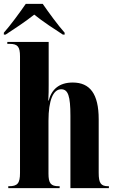

<svg xmlns="http://www.w3.org/2000/svg" viewBox="-25 -978 608 998"><path d="M-5 -798H4C44 -824 108 -866 153 -902C197 -866 262 -824 302 -798H311V-808C277 -846 228 -913 197 -958H109C78 -913 29 -846 -5 -808ZM18 0H285V-10H281C239 -10 227 -25 227 -76V-350C227 -458 252 -514 293 -514C329 -514 341 -479 341 -376V0H541V-10H538C499 -10 488 -26 488 -80V-358C488 -491 442 -549 353 -549C282 -549 243 -513 228 -455H226C228 -486 228 -511 228 -539V-760H13V-750H25C67 -750 79 -735 79 -685V-79C79 -25 66 -10 21 -10H18Z"/></svg>

Font: Noto Serif Display Condensed Extra
Style: Regular
Weight: 800
Width: 3
Designer: Monotype Design Team
Foundry: Monotype Imaging Inc.
Version: Version 1.900